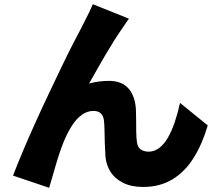

<svg xmlns="http://www.w3.org/2000/svg" viewBox="-20 -832 1040 914"><path d="M594 -743Q586 -733 578 -720.5Q570 -708 562 -697Q543 -670 522.5 -637.5Q502 -605 481.5 -570Q461 -535 441.5 -500.5Q422 -466 404 -434Q427 -441 451 -444Q475 -447 499 -447Q559 -447 591 -411.5Q623 -376 627 -311Q628 -293 628 -263.5Q628 -234 628.5 -204Q629 -174 632 -155Q635 -130 651 -120Q667 -110 687 -110Q714 -110 737 -127Q760 -144 778.5 -175.5Q797 -207 811.5 -249.5Q826 -292 837 -342L969 -235Q943 -146 901.5 -80Q860 -14 800.5 22Q741 58 661 58Q605 58 565.5 38Q526 18 505.5 -15Q485 -48 482 -88Q480 -114 479 -147Q478 -180 477.5 -210Q477 -240 475 -256Q473 -279 460.5 -291.5Q448 -304 425 -304Q395 -304 369 -285Q343 -266 322 -233Q301 -200 284 -159Q275 -137 265 -108Q255 -79 246 -47.5Q237 -16 228.5 12.5Q220 41 214 62L42 4Q61 -46 88 -110Q115 -174 147 -245Q179 -316 212 -385.5Q245 -455 275 -517.5Q305 -580 329 -626.5Q353 -673 366 -697Q376 -718 391 -746.5Q406 -775 422 -812Z"/></svg>

Font: Noto Sans JP Thin Black
Style: Regular
Weight: 900
Version: Version 2.004-H2;hotconv 1.0.118;makeotfexe 2.5.65603